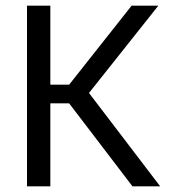

<svg xmlns="http://www.w3.org/2000/svg" viewBox="-20 -659 606 679"><path d="M448.5 0 224.5 -293.5H151.5V-359.5H224.5L445.5 -639H540L287 -320.5L286.5 -341L546.5 0ZM75.5 0V-639H158V0Z"/></svg>

Font: Anek Odia Medium
Style: Regular
Weight: 400
Version: Version 1.003